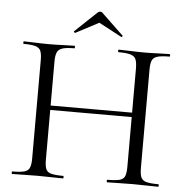

<svg xmlns="http://www.w3.org/2000/svg" viewBox="-55 -848 869 901"><g transform="rotate(5 379.5 -397.5)"><path d="M571 -542Q571 -571 565.1 -586Q559.2 -601 540.4 -607Q521.7 -613 483.2 -613Q480.2 -613 480.2 -619Q480.2 -625 483.2 -625Q506.8 -625 537.1 -623.5Q567.4 -622 603.8 -622Q636.6 -622 667.7 -623.5Q698.8 -625 722.4 -625Q725.4 -625 725.4 -619Q725.4 -613 722.4 -613Q685.4 -613 666.4 -607.5Q647.5 -602 641.1 -587.5Q634.8 -573 634.8 -544V-81Q634.8 -52 641.1 -37Q647.5 -22 666.4 -17Q685.4 -12 722.4 -12Q725.4 -12 725.4 -6Q725.4 0 722.4 0Q698.8 0 667.7 -1Q636.6 -2 603.8 -2Q567.4 -2 537.1 -1Q506.8 0 483.2 0Q480.2 0 480.2 -6Q480.2 -12 483.2 -12Q521.7 -12 540.4 -17Q559.2 -22 565.1 -37Q571 -52 571 -81ZM152.2 -315V-335.8H598.8V-315ZM122.6 -81V-544Q122.6 -573 116.3 -587.5Q110 -602 91.5 -607.5Q73 -613 36 -613Q33.8 -613 33.8 -619Q33.8 -625 36 -625Q60.4 -625 90.6 -623.5Q120.8 -622 153.6 -622Q190.8 -622 220.9 -623.5Q251.1 -625 275 -625Q277 -625 277 -619Q277 -613 275 -613Q237.5 -613 218.8 -607Q200 -601 193.6 -586Q187.2 -571 187.2 -542V-81Q187.2 -52 193.2 -37Q199.2 -22 218.4 -17Q237.6 -12 275 -12Q277 -12 277 -6Q277 0 275 0Q250.1 0 220.4 -1Q190.8 -2 153.6 -2Q120.8 -2 90 -1Q59.2 0 34.8 0Q32.8 0 32.8 -6Q32.8 -12 34.8 -12Q72 -12 90.9 -17Q109.8 -22 116.2 -37Q122.6 -52 122.6 -81ZM266.2 -692.4 369.2 -790Q374.2 -795 381.2 -795Q388.2 -795 392.2 -790L494.2 -692.4Q497.2 -691.4 494.2 -687.9Q491.2 -684.4 489.2 -685.4L381.2 -742.8L272.2 -685.4Q271.2 -684.4 267.7 -687.9Q264.2 -691.4 266.2 -692.4Z"/></g></svg>

Font: Cormorant Light
Style: Regular
Weight: 300
Designer: Christian Thalmann (Catharsis Fonts)
Foundry: Catharsis Fonts
Version: Version 4.000